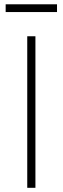

<svg xmlns="http://www.w3.org/2000/svg" viewBox="-20 -896 299 916"><path d="M110 -723H149V0H110ZM252 -875.5V-838.5H7V-875.5Z"/></svg>

Font: Public Sans Thin
Style: Regular
Weight: 100
Designer: The Public Sans project authors (U.S. Web Design System). Libre Franklin designed by Pablo Impallari and Rodrigo Fuenzal
Version: Version 1.008